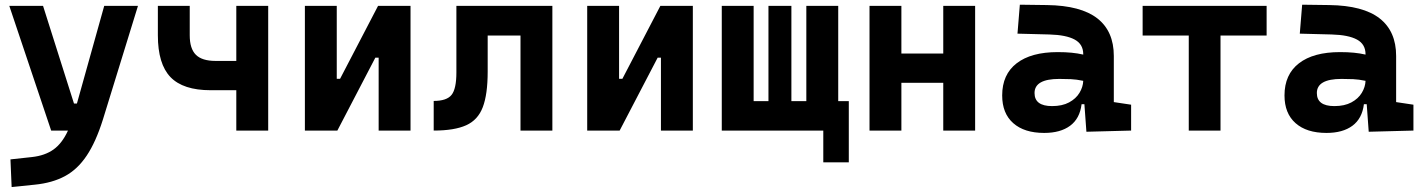

<svg xmlns="http://www.w3.org/2000/svg" viewBox="-20 -542 5899 797"><path d="M28.3 234.4 23.4 119.6 112.8 109.9Q166.5 104 202.1 78.6Q237.8 53.2 262.2 0H192.4L18.6 -517.6H158.7L287.1 -112.3H299.3L412.6 -517.6H552.7L407.2 -45.9Q377.9 47.4 339.8 104.2Q301.8 161.1 249.5 189.2Q197.3 217.3 124.5 224.6Z M854.5 -167.5Q740.2 -167.5 687.7 -221.9Q635.3 -276.4 635.3 -395.5V-517.6H767.6V-395.5Q767.6 -339.8 793.2 -314.5Q818.8 -289.1 875 -289.1H960.9V-517.6H1093.3V0H960.9V-167.5Z M1245.6 0V-517.6H1377.9V-214.8H1391.6L1549.3 -517.6H1684.1V0H1551.8V-302.7H1538.1L1380.4 0Z M1780.3 0V-123Q1834.5 -123 1854.5 -148.2Q1874.5 -173.3 1874.5 -241.2V-517.6H2272.9V0H2140.6V-394.5H2004.4V-244.6Q2004.4 -150.4 1984.1 -97.2Q1963.9 -43.9 1915 -22Q1866.2 0 1780.3 0Z M2417.5 0V-517.6H2549.8V-214.8H2563.5L2721.2 -517.6H2856V0H2723.6V-302.7H2710L2552.2 0Z M2976.1 0V-517.6H3108.4V-122.1H3169.9V-517.6H3265.1V-122.1H3327.1V-517.6H3459.5V-122.1H3503.4V131.8H3397.5V0Z M3895.5 0V-198.2H3721.7V0H3589.4V-517.6H3721.7V-319.8H3895.5V-517.6H4027.8V0Z M4489.7 4.9 4481.4 -109.4H4469.7Q4462.4 -49.8 4422.1 -20Q4381.8 9.8 4314.5 9.8Q4231.9 9.8 4186 -30.8Q4140.1 -71.3 4140.1 -146Q4140.1 -232.9 4200.2 -279.3Q4260.3 -325.7 4370.6 -325.7Q4402.8 -325.7 4428 -323.2Q4453.1 -320.8 4476.6 -315.4V-316.9Q4476.6 -358.4 4441.2 -377.7Q4405.8 -397 4335.9 -398.9L4203.6 -402.3L4213.4 -522.5L4326.2 -521Q4466.8 -519 4535.2 -465.6Q4603.5 -412.1 4603.5 -309.6V-118.2L4675.3 -107.4V0ZM4476.6 -206.5Q4448.2 -212.4 4425.3 -213.4Q4402.3 -214.4 4377 -214.4Q4274.4 -214.4 4274.4 -155.8Q4274.4 -101.6 4347.2 -101.6Q4389.2 -101.6 4417.7 -116.9Q4446.3 -132.3 4460.9 -156.5Q4475.6 -180.7 4476.6 -206.5Z M4914.6 0V-394.5H4723.1V-517.6H5237.8V-394.5H5046.4V0Z M5661.6 4.9 5653.3 -109.4H5641.6Q5634.3 -49.8 5594 -20Q5553.7 9.8 5486.3 9.8Q5403.8 9.8 5357.9 -30.8Q5312 -71.3 5312 -146Q5312 -232.9 5372.1 -279.3Q5432.1 -325.7 5542.5 -325.7Q5574.7 -325.7 5599.9 -323.2Q5625 -320.8 5648.4 -315.4V-316.9Q5648.4 -358.4 5613 -377.7Q5577.6 -397 5507.8 -398.9L5375.5 -402.3L5385.3 -522.5L5498 -521Q5638.7 -519 5707 -465.6Q5775.4 -412.1 5775.4 -309.6V-118.2L5847.2 -107.4V0ZM5648.4 -206.5Q5620.1 -212.4 5597.2 -213.4Q5574.2 -214.4 5548.8 -214.4Q5446.3 -214.4 5446.3 -155.8Q5446.3 -101.6 5519 -101.6Q5561 -101.6 5589.6 -116.9Q5618.2 -132.3 5632.8 -156.5Q5647.5 -180.7 5648.4 -206.5Z"/></svg>

Font: Cascadia Mono PL
Style: Bold
Weight: 700
Monospace: yes
Designer: Aaron Bell
Foundry: Saja Typeworks
Version: Version 2404.023; ttfautohint (v1.8.4)